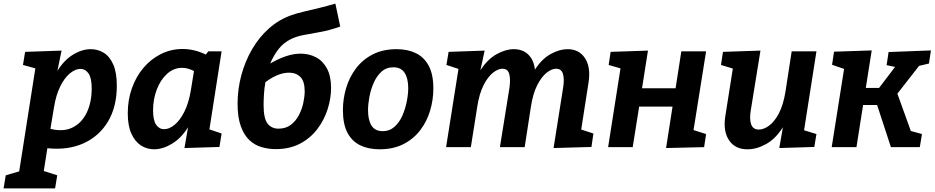

<svg xmlns="http://www.w3.org/2000/svg" viewBox="-84 -820 5208 1070"><path d="M-64 230 -52 157 23 135 113 -439 44 -458 56 -531 259 -538 236 -425Q273 -485 323 -515.5Q373 -546 422 -546Q461 -546 494 -526Q527 -506 547 -461Q567 -416 567 -342Q567 -225 518 -143Q469 -61 382 -21.5Q295 18 180 6L160 133L235 157L223 230ZM217 -222 197 -102Q268 -84 319.5 -109Q371 -134 399 -191.5Q427 -249 427 -327Q427 -385 409.5 -410.5Q392 -436 364 -436Q336 -436 306 -411.5Q276 -387 252 -339Q228 -291 217 -222Z M775 12Q735 12 702 -9Q669 -30 648.5 -74.5Q628 -119 628 -189Q628 -263 651 -328Q674 -393 715.5 -442Q757 -491 813 -519Q869 -547 934 -547Q965 -547 997.5 -539.5Q1030 -532 1063 -516L1077 -534H1151L1083 -99L1151 -76L1139 -1L944 5L964 -111Q926 -50 874.5 -19Q823 12 775 12ZM831 -100Q859 -100 889 -124.5Q919 -149 943 -196.5Q967 -244 979 -313L997 -424Q963 -442 931 -442Q884 -442 847 -408.5Q810 -375 789.5 -320.5Q769 -266 769 -205Q769 -150 786 -125Q803 -100 831 -100Z M1453 11Q1412 11 1374 0Q1336 -11 1306 -39Q1276 -67 1258 -116.5Q1240 -166 1240 -242Q1240 -323 1261 -401Q1282 -479 1321 -546Q1360 -613 1416 -662.5Q1472 -712 1542 -736Q1570 -746 1610.5 -755.5Q1651 -765 1696.5 -776Q1742 -787 1785 -800L1812 -672Q1752 -651 1702.5 -642Q1653 -633 1612 -625.5Q1571 -618 1539 -603Q1496 -582 1468 -546Q1440 -510 1422 -466Q1466 -492 1509 -506.5Q1552 -521 1592 -521Q1638 -521 1676.5 -501Q1715 -481 1738 -438.5Q1761 -396 1761 -330Q1761 -272 1742 -212Q1723 -152 1685 -101.5Q1647 -51 1589 -20Q1531 11 1453 11ZM1385 -234Q1385 -160 1407 -131.5Q1429 -103 1468 -103Q1509 -103 1537 -124.5Q1565 -146 1582 -179Q1599 -212 1606.5 -247.5Q1614 -283 1614 -312Q1614 -367 1590 -391Q1566 -415 1527 -415Q1495 -415 1461.5 -401Q1428 -387 1395 -362Q1389 -328 1387 -295Q1385 -262 1385 -234Z M2127 -546Q2187 -546 2233 -524Q2279 -502 2305 -454Q2331 -406 2331 -327Q2331 -264 2313 -203.5Q2295 -143 2258 -94.5Q2221 -46 2164.5 -17Q2108 12 2031 12Q1970 12 1924 -10Q1878 -32 1852.5 -80Q1827 -128 1827 -206Q1827 -269 1845 -329.5Q1863 -390 1900 -439Q1937 -488 1993.5 -517Q2050 -546 2127 -546ZM2108 -445Q2069 -445 2042 -420.5Q2015 -396 1998.5 -358Q1982 -320 1974.5 -279.5Q1967 -239 1967 -206Q1967 -151 1986.5 -120Q2006 -89 2049 -89Q2087 -89 2114.5 -113.5Q2142 -138 2158.5 -176Q2175 -214 2183 -255Q2191 -296 2191 -329Q2191 -383 2171 -414Q2151 -445 2108 -445Z M3001 5 3054 -330Q3062 -378 3053.5 -407.5Q3045 -437 3015 -437Q2990 -437 2961.5 -414Q2933 -391 2909.5 -344.5Q2886 -298 2875 -227L2840 0H2702L2755 -330Q2762 -378 2754 -407.5Q2746 -437 2716 -437Q2691 -437 2662.5 -414Q2634 -391 2610.5 -344.5Q2587 -298 2576 -227L2540 0H2402L2471 -436L2404 -458L2416 -531L2617 -538L2593 -428Q2633 -490 2683.5 -518Q2734 -546 2779 -546Q2829 -546 2860 -516Q2891 -486 2897 -432Q2936 -492 2985 -519Q3034 -546 3079 -546Q3143 -546 3176 -496Q3209 -446 3196 -361L3155 -98L3223 -76L3212 -1Z M3305 0 3374 -439 3308 -458 3319 -531 3527 -538 3494 -328H3681L3713 -534H3851L3781 -95L3851 -73L3840 0L3628 5L3664 -226H3478L3442 0Z M4083 12Q4014 13 3979.5 -37.5Q3945 -88 3958 -172L4000 -438L3934 -458L3945 -531L4154 -538L4100 -205Q4092 -157 4102 -127.5Q4112 -98 4145 -98Q4173 -98 4203 -120.5Q4233 -143 4257 -189Q4281 -235 4293 -307L4328 -534H4466L4397 -94L4466 -73L4454 -1L4259 5L4279 -111Q4239 -47 4186 -17.5Q4133 12 4083 12Z M4551 0 4620 -436 4553 -459 4564 -532 4774 -539 4741 -330H4815L4904 -447L4857 -457L4868 -530L5104 -539L5093 -466L5038 -453L4917 -298L4992 -90L5054 -73L5042 0H4881L4804 -235H4726L4689 0Z"/></svg>

Font: Bitter
Style: Bold Italic
Weight: 700
Italic angle: -9°
Designer: Sol Matas, and Bitter project Authors
Foundry: Sol Matas
Version: Version 2.001